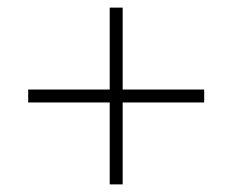

<svg xmlns="http://www.w3.org/2000/svg" viewBox="-20 -605 610 504"><path d="M302 -370H516V-336H302V-121H268V-336H54V-370H268V-585H302Z"/></svg>

Font: Noto Sans Hebrew ExtraLight
Style: Regular
Weight: 250
Designer: Monotype Design Team
Foundry: Monotype Imaging Inc.
Version: Version 2.003